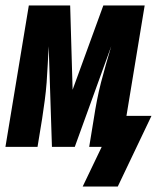

<svg xmlns="http://www.w3.org/2000/svg" viewBox="-39 -540 577 706"><path d="M394 146H265L335 0H289L306 -104Q311 -137 317.5 -170.5Q324 -204 332.5 -237Q341 -270 350.5 -303Q360 -336 370 -370L236 0H152L140 -370Q138 -336 136.5 -303Q135 -270 132.5 -237Q130 -204 125.5 -170.5Q121 -137 116 -104L99 0H-19L67 -520H219L228 -210L341 -520H493L426 -114H518Z"/></svg>

Font: Iosevka Term Curly Hv Obl
Style: Regular
Weight: 900
Italic angle: -9°
Designer: Belleve Invis
Foundry: Belleve Invis
Version: Version 32.3.0